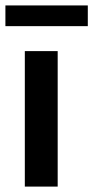

<svg xmlns="http://www.w3.org/2000/svg" viewBox="-61 -690 345 710"><path d="M-41 -593.3V-669.9H263.7V-593.3ZM30.8 0V-501H152.3V0Z"/></svg>

Font: Ride
Style: Bold
Weight: 700
Version: Version 3.000